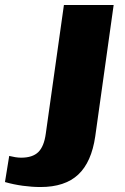

<svg xmlns="http://www.w3.org/2000/svg" viewBox="-157 -560 501 772"><path d="M6 192Q-28 192 -65 187Q-102 182 -137 172L-120 67Q-108 70 -95.5 72Q-83 74 -72 74Q-26 74 -3 51.5Q20 29 27 -22L100 -540H300L226 -12Q211 92 157.5 142Q104 192 6 192Z"/></svg>

Font: Pathway Extreme 28pt ExtraBold
Style: Italic
Weight: 800
Italic angle: -8°
Designer: Eduardo Rodriguez Tunni
Foundry: Eduardo Rodriguez Tunni
Version: Version 1.001;gftools[0.9.26]